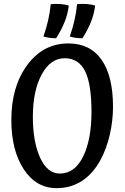

<svg xmlns="http://www.w3.org/2000/svg" viewBox="-20 -959 651 999"><path d="M336 -733Q449 -733 508.5 -648Q568 -563 568 -403Q568 -330 551 -257Q534 -184 503 -127Q464 -55 406 -17.5Q348 20 275 20Q168 20 103.5 -78.5Q39 -177 39 -335Q39 -509 122 -621Q205 -733 336 -733ZM291 -56Q369 -56 412.5 -144.5Q456 -233 456 -377Q456 -522 422.5 -589Q389 -656 316 -656Q243 -656 197 -571.5Q151 -487 151 -351Q151 -222 188.5 -139Q226 -56 291 -56ZM338 -930Q333 -887 316.5 -845.5Q300 -804 272 -760Q255 -760 239 -762Q223 -764 206 -769Q221 -812 230.5 -853.5Q240 -895 244 -937Q268 -940 294 -938Q320 -936 338 -930ZM475 -930Q470 -887 453.5 -845.5Q437 -804 409 -760Q392 -760 376 -762Q360 -764 343 -769Q358 -812 367.5 -853.5Q377 -895 381 -937Q405 -940 431 -938Q457 -936 475 -930Z"/></svg>

Font: Atma Medium
Style: Regular
Weight: 500
Designer: Gregori Vincens, Jeremie Hornus, Riccardo Olocco, Yoann Minet.
Foundry: black foundry
Version: Version 1.101;PS 1.100;hotconv 1.0.86;makeotf.lib2.5.63406